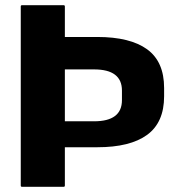

<svg xmlns="http://www.w3.org/2000/svg" viewBox="-20 -720 692 740"><path d="M355 -577.5Q481.5 -577.5 547 -530Q612.5 -482.5 612.5 -381V-349Q612.5 -248 547 -200.2Q481.5 -152.5 355 -152.5H230V-5Q230 0 225 0H65Q60 0 60 -5V-695Q60 -700 65 -700H225Q230 -700 230 -695V-577.5ZM230 -252.5H342.5Q450 -252.5 450 -334V-371Q450 -452.5 342.5 -452.5H230Z"/></svg>

Font: MFEK Sans
Style: Bold
Weight: 700
Designer: Owen Earl
Foundry: indestructible type*
Version: Version 0.001; ttfautohint (v1.8.4.7-5d5b)